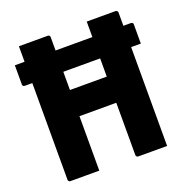

<svg xmlns="http://www.w3.org/2000/svg" viewBox="-126 -816 901 931"><g transform="rotate(-20 325.0 -350.0)"><path d="M20 -620H619Q624 -620 627 -617Q630 -614 630 -609Q630 -584 630 -560Q630 -536 630 -510H31Q26 -510 23 -513Q20 -516 20 -521Q20 -547 20 -571Q20 -595 20 -620ZM70 -700Q108 -700 145 -700Q182 -700 219 -700Q224 -700 227 -697Q230 -694 230 -689Q230 -603 230 -517Q230 -431 230 -344.5Q230 -258 230 -172Q230 -86 230 0Q193 0 156 0Q119 0 81 0Q78 0 75.5 -1.5Q73 -3 71.5 -5.5Q70 -8 70 -11Q70 -108 70 -205Q70 -302 70 -399Q70 -496 70 -593Q70 -620 70 -646.5Q70 -673 70 -700ZM136 -416H357Q374 -416 390.5 -416Q407 -416 423 -416L460 -425L493 -281H147Q145 -281 143 -282Q141 -283 139.5 -284.5Q138 -286 137 -288Q136 -290 136 -292ZM580 0Q543 0 506 0Q469 0 431 0Q428 0 425.5 -1.5Q423 -3 421.5 -5.5Q420 -8 420 -11Q420 -97 420 -183Q420 -269 420 -355.5Q420 -442 420 -528Q420 -614 420 -700Q458 -700 495 -700Q532 -700 569 -700Q571 -700 573 -699Q575 -698 576.5 -696.5Q578 -695 579 -693Q580 -691 580 -689Q580 -617 580 -544.5Q580 -472 580 -399.5Q580 -327 580 -254.5Q580 -182 580 -110Q580 -80 580 -52Q580 -24 580 0Z"/></g></svg>

Font: Recursive ExtraBold
Style: Regular
Weight: 800
Version: Version 1.085